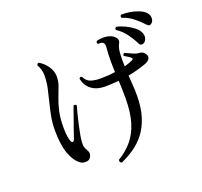

<svg xmlns="http://www.w3.org/2000/svg" viewBox="-148 -1011 1297 1233"><g transform="rotate(-20 500.0 -394.0)"><path d="M481 53Q464 48 469 30Q526 -4 565 -51Q604 -98 624 -165Q644 -232 644 -326Q644 -396 641 -447Q617 -445 593.5 -443.5Q570 -442 547 -442Q492 -442 456 -468.5Q420 -495 409 -545Q416 -559 428 -552Q444 -517 476 -508.5Q508 -500 540 -501Q563 -501 588 -502.5Q613 -504 638 -508Q636 -549 636 -586.5Q636 -624 640 -672Q643 -703 629 -711Q623 -715 613.5 -715.5Q604 -716 597 -715Q587 -727 597 -736Q615 -742 641 -742Q667 -742 686 -735Q709 -728 723 -710Q737 -692 726 -673Q712 -648 709.5 -608.5Q707 -569 709 -521Q745 -531 767 -542Q774 -546 773 -551.5Q772 -557 765 -561Q760 -566 747.5 -573Q735 -580 726 -586Q725 -592 728 -597Q731 -602 737 -603Q746 -599 760.5 -592Q775 -585 791 -578.5Q807 -572 817 -571Q837 -570 847 -565Q857 -560 863 -551Q877 -534 870 -517.5Q863 -501 837 -491Q807 -480 775.5 -471.5Q744 -463 712 -457Q714 -423 716.5 -389Q719 -355 719 -321Q719 -235 699 -173Q679 -111 645.5 -68Q612 -25 569 4Q526 33 481 53ZM288 -36Q277 -29 258.5 -30Q240 -31 226 -42Q189 -71 168 -131Q147 -191 147 -287Q147 -339 156 -385Q165 -431 176 -473.5Q187 -516 196 -558Q205 -600 205 -645Q205 -665 199 -684.5Q193 -704 185 -717Q185 -733 199 -731Q230 -714 253.5 -680.5Q277 -647 277 -610Q277 -577 266 -546.5Q255 -516 241 -480.5Q227 -445 216 -398.5Q205 -352 205 -287Q205 -217 219 -187Q224 -177 231 -179Q238 -181 241 -189Q251 -219 264.5 -257.5Q278 -296 291.5 -333.5Q305 -371 314 -397Q329 -402 334 -390Q328 -370 320 -339Q312 -308 304.5 -274Q297 -240 291 -208.5Q285 -177 284 -155Q283 -136 286 -124.5Q289 -113 301 -93Q310 -77 305 -61Q300 -45 288 -36ZM873 -618Q865 -614 856.5 -616Q848 -618 842 -630Q825 -665 799 -700.5Q773 -736 736 -760Q732 -775 746 -778Q775 -772 804.5 -757.5Q834 -743 857 -725Q880 -707 889 -687Q900 -664 893.5 -644.5Q887 -625 873 -618ZM965 -722Q958 -715 949.5 -715Q941 -715 932 -725Q906 -754 872 -781Q838 -808 797 -821Q793 -826 794.5 -832Q796 -838 801 -841Q830 -842 861.5 -836.5Q893 -831 920 -820Q947 -809 962 -793Q979 -774 978 -753Q977 -732 965 -722Z"/></g></svg>

Font: Zen Old Mincho Medium
Style: Regular
Weight: 500
Designer: Yoshimichi Ohira
Foundry: Positype
Version: Version 1.500